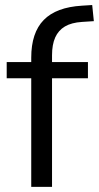

<svg xmlns="http://www.w3.org/2000/svg" viewBox="-20 -728 386 748"><path d="M101.7 0V-423.1H6.1V-486.3H123.9L101.7 -465V-503.3Q101.7 -600.4 150.4 -650.2Q199 -700 299.7 -705.9L339.2 -708.4L345.6 -645.6L299.6 -642.6Q258.5 -640 232.9 -624.9Q207.4 -609.7 195 -581.9Q182.7 -554.1 182.7 -512.7V-471.4L170.9 -486.3H322.6V-423.1H182.7V0Z"/></svg>

Font: Nunito Sans 12pt ExtraLight
Style: Regular
Weight: 200
Designer: Vernon Adams
Foundry: Vernon Adams
Version: Version 3.101;gftools[0.9.27]